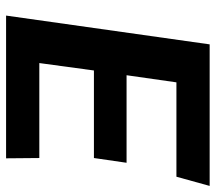

<svg xmlns="http://www.w3.org/2000/svg" viewBox="-60 -666 726 647"><g transform="rotate(90 303.5 -343.0)"><path d="M33 0 130 -686H607L576 -574H258L234 -406H529L513 -296H218L193 -112H513L514 0Z"/></g></svg>

Font: Chivo Medium SemiBold
Style: Italic
Weight: 600
Italic angle: -8.05°
Version: Version 2.002